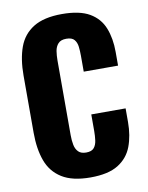

<svg xmlns="http://www.w3.org/2000/svg" viewBox="-91 -887 745 964"><g transform="rotate(-10 281.5 -404.5)"><path d="M292 12Q200 12 146.5 -21.5Q93 -55 71 -115.5Q49 -176 49 -258V-550Q49 -634 71 -694.5Q93 -755 146.5 -788Q200 -821 292 -821Q382 -821 432.5 -791.5Q483 -762 504 -709Q525 -656 525 -587V-517H350V-598Q350 -622 347.5 -644Q345 -666 333 -680.5Q321 -695 292 -695Q264 -695 250.5 -680Q237 -665 233.5 -642.5Q230 -620 230 -595V-214Q230 -187 234.5 -164.5Q239 -142 252.5 -128.5Q266 -115 292 -115Q320 -115 332 -129.5Q344 -144 347 -167Q350 -190 350 -214V-299H525V-229Q525 -160 504.5 -105.5Q484 -51 433.5 -19.5Q383 12 292 12Z"/></g></svg>

Font: Oswald
Style: Bold
Weight: 700
Designer: Vernon Adams
Foundry: Vernon Adams
Version: Version 4.103;gftools[0.9.33.dev8+g029e19f]